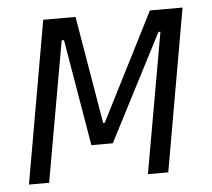

<svg xmlns="http://www.w3.org/2000/svg" viewBox="-43 -564 672 610"><g transform="rotate(-5 293.0 -259.0)"><path d="M25.4 0 116.2 -517.6H219.2L277.3 -174.3H282.2L456.5 -517.6H560.5L469.7 0H404.8L483.9 -447.3H477.5L302.2 -107.4H233.9L176.3 -447.3H168.9L89.8 0Z"/></g></svg>

Font: Cascadia Code Light
Style: Italic
Weight: 300
Italic angle: -10°
Monospace: yes
Designer: Aaron Bell
Foundry: Saja Typeworks
Version: Version 2404.023; ttfautohint (v1.8.4)